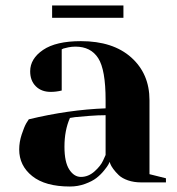

<svg xmlns="http://www.w3.org/2000/svg" viewBox="-20 -665 645 700"><path d="M235 -235Q215 -190 215 -130Q215 -74 232.5 -47Q250 -20 275 -20Q302 -20 324.5 -40Q347 -60 356 -80L365 -100V-245Q338 -245 305.5 -242.5Q273 -240 254 -238ZM275 -515Q392 -515 458.5 -455.5Q525 -396 525 -300V-30L585 -15V0H495Q468 0 446.5 -7.5Q425 -15 413 -26.5Q401 -38 393 -49Q385 -60 382 -68L380 -75Q378 -71 375 -65Q372 -59 359.5 -43.5Q347 -28 331.5 -16Q316 -4 290 5.5Q264 15 235 15Q145 15 97.5 -23Q50 -61 50 -120Q50 -147 59 -174.5Q68 -202 76 -216L85 -230Q230 -265 365 -270V-300Q365 -411 338 -453Q311 -495 255 -495Q242 -495 229.5 -492.5Q217 -490 211 -488L205 -485V-335Q185 -330 165 -330Q131 -330 110.5 -350.5Q90 -371 90 -405Q90 -451 137 -483Q184 -515 275 -515ZM430 -600H170V-645H430Z"/></svg>

Font: Yeseva One
Style: Regular
Weight: 400
Designer: Jovanny Lemonad
Foundry: Jovanny Lemonad
Version: Version 2.000